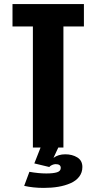

<svg xmlns="http://www.w3.org/2000/svg" viewBox="-20 -720 490 937"><path d="M178 0H140.5V-591H41V-700H389.5V-591H289.5V0H264.5L241 50.5Q264.5 33 298.5 33Q332.5 33 357.2 48.2Q382 63.5 382 95Q382 122 366.5 142.2Q351 162.5 324 174.2Q297 186 264.5 191.5Q232 197 194 197Q141.5 197 98 187L123.5 118.5Q168.5 126.5 206 126.5Q240 126.5 258.2 120.8Q276.5 115 276.5 99.5Q276.5 81 251.5 81Q243.5 81 234 85.2Q224.5 89.5 220.5 95L147.5 77.5Z"/></svg>

Font: League Mono Condensed
Style: Bold
Weight: 700
Width: 1
Designer: Tyler Finck
Foundry: The League of Moveable Type / Tyler Finck
Version: Version 2.210